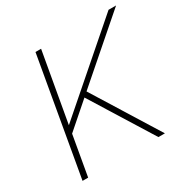

<svg xmlns="http://www.w3.org/2000/svg" viewBox="-152 -808 935 949"><g transform="rotate(-30 315.5 -334.0)"><path d="M54 0 171 -668H203L133 -272L588 -668H631L292 -373L524 0H487L268 -352L126 -228L86 0Z"/></g></svg>

Font: Gantari Thin
Style: Italic
Weight: 100
Italic angle: -10°
Designer: Anugrah Pasau
Foundry: Lafontype
Version: Version 1.000; ttfautohint (v1.8.4.7-5d5b)